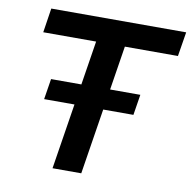

<svg xmlns="http://www.w3.org/2000/svg" viewBox="-79 -784 859 862"><g transform="rotate(10 350.5 -352.5)"><path d="M216 0 310 -594H69L86 -705H701L683 -594H441L347 0ZM125 -299 140 -393H547L532 -299Z"/></g></svg>

Font: Nunito Sans 10pt
Style: Bold Italic
Weight: 700
Italic angle: -9°
Designer: Vernon Adams
Foundry: Vernon Adams
Version: Version 3.101;gftools[0.9.27]